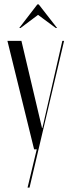

<svg xmlns="http://www.w3.org/2000/svg" viewBox="-20 -683 327 878"><path d="M68 -555H74L154 -615L235 -555H241L157 -663H151ZM14 -496 136 0H148L106 175H115L273 -496H265L174 -98H172L78 -496Z"/></svg>

Font: Moniqa Display
Style: Regular
Weight: 400
Designer: Rajesh Rajput
Foundry: Rajesh Rajput
Version: Version 1.000